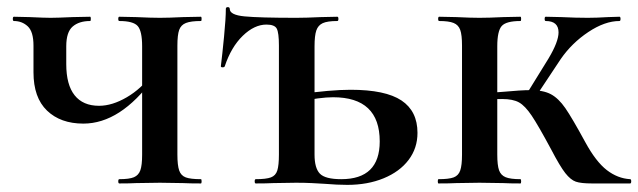

<svg xmlns="http://www.w3.org/2000/svg" viewBox="-20 -515 1792 539"><path d="M74 -312V-387Q74 -426 58 -441Q42 -456 19 -456Q16 -456 16 -462Q16 -468 19 -468L63 -467Q105 -465 122 -465Q140 -465 184 -467L233 -468Q235 -468 235 -462Q235 -456 233 -456Q202 -456 184 -440.5Q166 -425 166 -385V-335Q166 -277 189.5 -247.5Q213 -218 258 -218Q295 -218 336 -242Q377 -266 406 -306L411 -295Q318 -168 214 -168Q150 -168 112 -204.5Q74 -241 74 -312ZM315 -12Q343 -12 356 -17.5Q369 -23 374 -37Q379 -51 379 -81V-385Q379 -428 366.5 -442Q354 -456 315 -456Q312 -456 312 -462Q312 -468 315 -468L362 -467Q404 -465 429 -465Q454 -465 494 -467L544 -468Q546 -468 546 -462Q546 -456 544 -456Q516 -456 502 -450.5Q488 -445 483 -431Q478 -417 478 -387V-81Q478 -51 483 -36.5Q488 -22 501.5 -17Q515 -12 544 -12Q546 -12 546 -6Q546 0 544 0Q512 0 494 -1L429 -2L362 -1Q345 0 315 0Q312 0 312 -6Q312 -12 315 -12Z M728 -446Q694 -446 661.5 -414.5Q629 -383 611 -329Q610 -326 605 -326Q600 -326 600 -329Q604 -361 609 -412.5Q614 -464 614 -490Q614 -495 619.5 -495Q625 -495 625 -490Q625 -473 666.5 -469Q708 -465 812 -465Q839 -465 881 -467L927 -468Q930 -468 930 -462Q930 -456 927 -456Q899 -456 886 -450Q873 -444 868 -429.5Q863 -415 863 -385V-81Q863 -43 878 -27.5Q893 -12 938 -12Q1046 -12 1046 -118Q1046 -242 915 -242Q879 -242 816 -229L815 -250Q909 -263 964 -263Q1062 -263 1107 -233Q1152 -203 1152 -142Q1152 -99 1127 -66Q1102 -33 1057 -14.5Q1012 4 955 4Q927 4 891 1Q876 0 855.5 -1Q835 -2 811 -2L747 -1Q729 0 698 0Q695 0 695 -6Q695 -12 698 -12Q727 -12 740.5 -17Q754 -22 758.5 -36.5Q763 -51 763 -81V-387Q763 -423 757 -434.5Q751 -446 728 -446Z M1527 -96Q1491 -163 1472.5 -190.5Q1454 -218 1437 -227.5Q1420 -237 1390 -237Q1365 -237 1348 -236L1347 -254L1389 -257Q1444 -262 1468 -262Q1505 -262 1526.5 -250.5Q1548 -239 1567 -211.5Q1586 -184 1623 -116Q1653 -61 1683.5 -37.5Q1714 -14 1749 -12Q1752 -12 1752 -6Q1752 0 1749 0H1642Q1611 0 1596.5 -5Q1582 -10 1567 -29Q1552 -48 1527 -96ZM1211 -12Q1240 -12 1253.5 -17Q1267 -22 1272 -36.5Q1277 -51 1277 -81V-387Q1277 -417 1272 -431Q1267 -445 1253.5 -450.5Q1240 -456 1213 -456Q1210 -456 1210 -462Q1210 -468 1213 -468L1261 -467Q1301 -465 1326 -465Q1353 -465 1393 -467L1441 -468Q1443 -468 1443 -462Q1443 -456 1441 -456Q1401 -456 1388.5 -442Q1376 -428 1376 -385V-81Q1376 -51 1381 -37Q1386 -23 1399.5 -17.5Q1413 -12 1441 -12Q1443 -12 1443 -6Q1443 0 1441 0Q1410 0 1393 -1L1326 -2L1261 -1Q1243 0 1211 0Q1209 0 1209 -6Q1209 -12 1211 -12ZM1457 -249 1520 -351Q1548 -398 1548 -424Q1548 -456 1512 -456Q1509 -456 1509 -462Q1509 -468 1512 -468L1556 -467Q1596 -465 1630 -465Q1655 -465 1687 -467L1719 -468Q1722 -468 1722 -462Q1722 -456 1719 -456Q1678 -456 1631.5 -425Q1585 -394 1554 -349L1483 -242Z"/></svg>

Font: Cormorant SC
Style: Bold
Weight: 700
Designer: Christian Thalmann (Catharsis Fonts)
Foundry: Catharsis Fonts
Version: Version 4.000